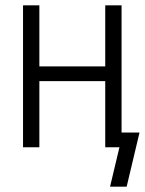

<svg xmlns="http://www.w3.org/2000/svg" viewBox="-20 -550 541 717"><path d="M391 147 426 0H373V-247H127V0H66V-530H127V-302H373V-530H434V-55H501L453 147Z"/></svg>

Font: Iosevka Term Light
Style: Regular
Weight: 300
Monospace: yes
Designer: Belleve Invis
Foundry: Belleve Invis
Version: Version 9.0.1; ttfautohint (v1.8.3)